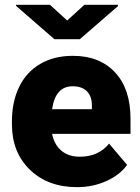

<svg xmlns="http://www.w3.org/2000/svg" viewBox="-20 -771 584 801"><path d="M301.8 9.8Q180.2 9.8 105 -62.7Q29.8 -135.3 29.8 -251.5V-265.1Q29.8 -346.2 59.8 -408.2Q89.8 -470.2 147.5 -504.2Q205.1 -538.1 284.2 -538.1Q395.5 -538.1 460 -469Q524.4 -399.9 524.4 -276.4V-212.4H197.3Q206.1 -168 235.8 -142.6Q265.6 -117.2 313 -117.2Q391.1 -117.2 435.1 -171.9L510.3 -83Q479.5 -40.5 423.1 -15.4Q366.7 9.8 301.8 9.8ZM283.2 -411.1Q210.9 -411.1 197.3 -315.4H363.3V-328.1Q364.3 -367.7 343.3 -389.4Q322.3 -411.1 283.2 -411.1ZM260.3 -685.5 332 -751H472.2V-745.6L313 -607.4H207L46.9 -746.6V-751H188.5Z"/></svg>

Font: Roboto Black
Style: Regular
Weight: 900
Designer: Google
Version: Version 2.134; 2016